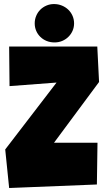

<svg xmlns="http://www.w3.org/2000/svg" viewBox="-20 -943 527 953"><path d="M471.7 -536.1 248 -234.4H463.9L460.9 -27.3L25.4 -9.8L5.9 -201.2L260.7 -533.2L27.3 -515.6L25.4 -711.9H462.9ZM347.7 -827.1Q347.7 -807.1 340.1 -790Q332.5 -772.9 319.3 -760Q306.2 -747.1 288.6 -739.7Q271 -732.4 251 -732.4Q229.5 -732.4 211.4 -739.7Q193.4 -747.1 180.2 -760Q167 -772.9 159.7 -790Q152.3 -807.1 152.3 -827.1Q152.3 -846.7 159.7 -864.3Q167 -881.8 179.9 -894.8Q192.9 -907.7 210.4 -915.3Q228 -922.9 248 -922.9Q269 -922.9 287.4 -915.3Q305.7 -907.7 319.1 -894.8Q332.5 -881.8 340.1 -864.3Q347.7 -846.7 347.7 -827.1Z"/></svg>

Font: Luckiest Guy RUS-BEL-UKR
Style: Regular
Weight: 400
Designer: Astigmatic (AOETI)
Foundry: Astigmatic (AOETI)
Version: Version 1.00 March 11, 2019, initial release